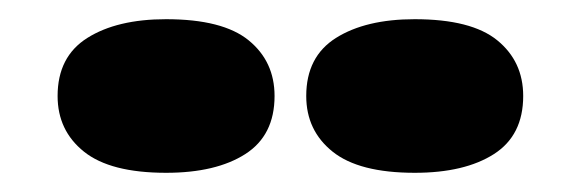

<svg xmlns="http://www.w3.org/2000/svg" viewBox="-20 -899 605 200"><path d="M412 -719Q354 -719 326.5 -741Q299 -763 299 -799Q299 -840 330 -859.5Q361 -879 412 -879Q471 -879 498 -857Q525 -835 525 -799Q525 -758 494.5 -738.5Q464 -719 412 -719ZM153 -719Q95 -719 67.5 -741Q40 -763 40 -799Q40 -840 71 -859.5Q102 -879 153 -879Q212 -879 239 -857Q266 -835 266 -799Q266 -758 235.5 -738.5Q205 -719 153 -719Z"/></svg>

Font: Mona Sans Expanded Black
Style: Regular
Weight: 900
Width: 7
Designer: Deni Anggara
Foundry: GitHub
Version: Version 2.000